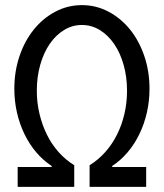

<svg xmlns="http://www.w3.org/2000/svg" viewBox="-20 -730 640 750"><path d="M300 -632.4Q337.6 -632.4 369.8 -612.7Q402 -593 425.7 -558.6Q449.4 -524.2 462.8 -477Q476.2 -429.8 476.2 -375.4Q476.2 -329 466.1 -285.4Q456 -241.8 437 -203.9Q418 -166 390.8 -135.6Q363.6 -105.2 330 -84.6V0H551V-77.6H418.2V-81.6Q451.8 -103.6 478.7 -135.4Q505.6 -167.2 524.6 -206.5Q543.6 -245.8 553.8 -290.6Q564 -335.4 564 -383.2Q564 -451.6 543.6 -511.4Q523.2 -571.2 487.5 -615.2Q451.8 -659.2 403.5 -684.6Q355.2 -710 300 -710Q244.8 -710 196.5 -684.6Q148.2 -659.2 112.5 -615.2Q76.8 -571.2 56.4 -511.4Q36 -451.6 36 -383.2Q36 -335.4 46.2 -290.6Q56.4 -245.8 75.4 -206.5Q94.4 -167.2 121.3 -135.4Q148.2 -103.6 181.8 -81.6V-77.6H49V0H270V-84.6Q236.4 -105.2 209.2 -135.6Q182 -166 163.3 -203.9Q144.6 -241.8 134.2 -285.4Q123.8 -329 123.8 -375.4Q123.8 -429.8 137.2 -477Q150.6 -524.2 174.3 -558.6Q198 -593 230.2 -612.7Q262.4 -632.4 300 -632.4Z"/></svg>

Font: CommitMonoV143 ExtLt
Style: Regular
Weight: 200
Monospace: yes
Designer: Eigil Nikolajsen
Foundry: Eigil Nikolajsen
Version: Version 1.143